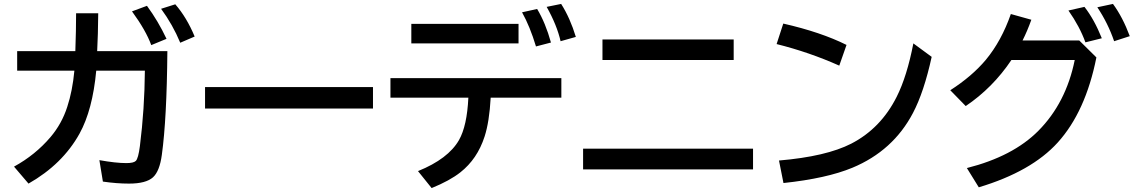

<svg xmlns="http://www.w3.org/2000/svg" viewBox="-20 -898 5811 983"><path d="M67.9 -636.2H365.7Q369.6 -744.6 369.6 -830.1H482.9Q481.9 -718.8 477.5 -636.2H836.9Q834 -290 808.6 -105.5Q797.4 -21.5 763.2 9.8Q727.5 42 640.6 42Q577.6 42 506.8 31.7L488.8 -78.1Q573.2 -63 627 -63Q664.1 -63 675.3 -74.2Q688 -86.4 696.3 -150.4Q720.2 -339.8 721.7 -536.1H472.7Q454.1 -335 387.2 -213.9Q300.3 -57.1 126 42L51.8 -44.9Q161.1 -105 238.3 -195.8Q296.4 -264.2 324.2 -350.6Q351.1 -432.1 360.8 -536.1H67.9ZM754.4 -667Q727.1 -742.2 655.8 -839.8L732.4 -868.2Q790 -789.6 832.5 -699.2ZM902.8 -679.2Q864.3 -772 804.7 -853L877.4 -876Q936 -808.6 976.6 -710.9Z M1029.8 -452.1H1889.6V-342.3H1029.8Z M1979 -498H2854V-397.9H2492.2Q2485.4 -273.9 2460.9 -198.7Q2423.8 -84 2336.9 -15.6Q2283.2 26.9 2189.9 64.9L2120.1 -22Q2274.9 -84.5 2330.1 -181.2Q2371.1 -253.4 2377.9 -397.9H1979ZM2085.9 -775.9H2634.8V-675.8H2085.9ZM2724.1 -660.2Q2693.4 -762.2 2652.8 -835L2730 -852.1Q2772.9 -780.8 2800.8 -680.2ZM2850.1 -687Q2831.5 -769 2778.8 -862.8L2853 -877.9Q2898.9 -805.7 2928.2 -709Z M3064.5 -695.8H3736.3V-590.8H3064.5ZM2965.3 -136.7H3835.4V-30.8H2965.3Z M4276.9 -562Q4122.6 -630.9 3956.1 -672.4L3990.2 -777.3Q4183.1 -733.4 4314 -668ZM3968.3 -76.2Q4210 -96.7 4338.4 -162.6Q4489.7 -240.7 4570.8 -402.3Q4623.5 -506.8 4656.2 -675.8L4750 -606.9Q4710.4 -426.3 4654.3 -319.8Q4552.7 -126 4343.8 -39.1Q4211.9 15.6 3991.2 39.1Z M5505.4 -690.9 5593.3 -604Q5538.1 -326.2 5395.5 -168.5Q5261.2 -20 4991.2 61L4930.2 -37.6Q5166 -97.2 5295.9 -228Q5438 -371.1 5482.4 -590.8H5158.2Q5062.5 -448.2 4924.3 -355L4845.2 -436Q4956.5 -507.3 5027.3 -591.8Q5107.4 -688.5 5155.3 -826.2L5260.3 -796.9Q5239.7 -739.3 5215.3 -690.9ZM5537.1 -681.2Q5507.8 -762.2 5450.2 -844.2L5532.2 -862.8Q5582 -799.3 5621.1 -702.1ZM5684.1 -687Q5652.8 -778.8 5598.1 -860.8L5678.2 -877.9Q5728 -810.1 5764.2 -712.9Z"/></svg>

Font: BIZ UDPGothic
Style: Bold
Weight: 700
Designer: TypeBank Co., Ltd.
Foundry: Morisawa Inc.
Version: Version 1.051